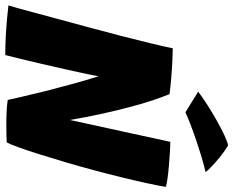

<svg xmlns="http://www.w3.org/2000/svg" viewBox="-104 -784 886 729"><g transform="rotate(90 338.5 -419.0)"><path d="M182.5 3.5Q148 3.5 110.8 1.5Q73.5 -0.5 42.2 -3.5Q11 -6.5 -6 -8.5Q-4 -13.5 3.8 -41.5Q11.5 -69.5 23.2 -113.2Q35 -157 49.2 -209.5Q63.5 -262 78 -316Q94 -375 109.5 -435Q125 -495 137.5 -546.8Q150 -598.5 157 -632.5Q171.5 -632.5 203.8 -631Q236 -629.5 271.5 -626.5Q307 -623.5 331 -620Q354.5 -561 373 -494.8Q391.5 -428.5 405.5 -363.5Q419.5 -298.5 429 -242L512 -623Q527.5 -623 552.2 -621.5Q577 -620 603.2 -617.8Q629.5 -615.5 651.2 -612.5Q673 -609.5 683 -606Q678 -574.5 668.2 -530.2Q658.5 -486 646.2 -436Q634 -386 621 -337.5Q606 -281.5 589.8 -226.2Q573.5 -171 558.5 -123.8Q543.5 -76.5 531.8 -44.2Q520 -12 514 -2Q484 -0.5 446 -0.5Q419 -0.5 394 -1.8Q369 -3 353 -6Q349 -23.5 340.5 -61Q332 -98.5 319.8 -147.2Q307.5 -196 293 -249Q278.5 -302 263 -351Q260.5 -335 253.2 -300.5Q246 -266 236 -222Q226 -178 215.8 -133.5Q205.5 -89 196.5 -52.5Q187.5 -16 182.5 3.5ZM526 -842.5Q550.5 -827.5 572.2 -809.5Q594 -791.5 608.8 -777Q623.5 -762.5 627 -757Q604.5 -752 572.5 -742.5Q540.5 -733 506.5 -721.5Q472.5 -710 444 -699Q415.5 -688 400 -680.5L321.5 -729Q341 -744 370.5 -763Q400 -782 431.2 -799.5Q462.5 -817 488.2 -829Q514 -841 526 -842.5Z"/></g></svg>

Font: Grandstander ExtraBold
Style: Italic
Weight: 800
Italic angle: -15°
Designer: Tyler Finck
Foundry: Etcetera Type Co
Version: Version 1.200; ttfautohint (v1.8.3)